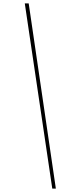

<svg xmlns="http://www.w3.org/2000/svg" viewBox="-20 -955 478 1131"><path d="M149 -935 309 156H288L126 -935Z"/></svg>

Font: Poppins Thin
Style: Italic
Weight: 250
Italic angle: -10°
Designer: Ninad Kale (Devanagari), Jonny Pinhorn (Latin)
Foundry: Indian Type Foundry
Version: Version 3.200;PS 1.000;hotconv 16.6.54;makeotf.lib2.5.65590